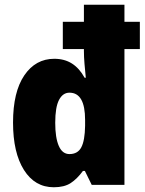

<svg xmlns="http://www.w3.org/2000/svg" viewBox="-20 -780 610 810"><path d="M207 10Q127 10 81 -63Q35 -136 35 -263Q35 -392 82.5 -462Q130 -532 209 -532Q252 -532 283.5 -512Q315 -492 337 -452H342Q339 -481 336.5 -510.5Q334 -540 334 -565V-573H245V-688H334V-760H505V-688H570V-573H505V0H367L338 -59H330Q305 -25 278 -7.5Q251 10 207 10ZM273 -130Q308 -130 323 -158.5Q338 -187 339 -249V-274Q339 -389 273 -389Q245 -389 229 -358.5Q213 -328 213 -262Q213 -199 228 -164.5Q243 -130 273 -130Z"/></svg>

Font: Noto Sans Gujarati UI Condensed Black
Style: Regular
Weight: 900
Width: 3
Designer: Jelle Bosma - Monotype Design Team, Universal Thirst
Foundry: Monotype Imaging Inc.
Version: Version 2.106; ttfautohint (v1.8.4.7-5d5b)